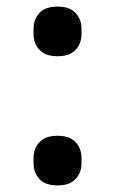

<svg xmlns="http://www.w3.org/2000/svg" viewBox="-20 -552 350 584"><path d="M155 12Q118 12 100 -7.5Q82 -27 82 -56V-71Q82 -100 100 -119.5Q118 -139 155 -139Q192 -139 210 -119.5Q228 -100 228 -71V-56Q228 -27 210 -7.5Q192 12 155 12ZM155 -381Q118 -381 100 -400.5Q82 -420 82 -449V-464Q82 -493 100 -512.5Q118 -532 155 -532Q192 -532 210 -512.5Q228 -493 228 -464V-449Q228 -420 210 -400.5Q192 -381 155 -381Z"/></svg>

Font: IBM Plex Sans Hebrew Medm
Style: Regular
Weight: 500
Designer: Mike Abbink, Paul van der Laan, Pieter van Rosmalen, Yanek Iontef
Foundry: Bold Monday
Version: Version 1.3